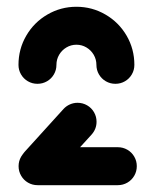

<svg xmlns="http://www.w3.org/2000/svg" viewBox="-20 -542 447 562"><path d="M34.4 -55.6Q34.4 -70.7 41.9 -83.5Q49.3 -96.3 62 -103.7Q74.8 -111.1 90 -111.1H324.8Q340 -111.1 352.8 -103.7Q365.6 -96.3 373 -83.5Q380.4 -70.7 380.4 -55.6Q380.4 -40.4 373 -27.6Q365.6 -14.8 352.8 -7.4Q340 0 324.8 0H90Q74.8 0 62 -7.4Q49.3 -14.8 41.9 -27.6Q34.4 -40.4 34.4 -55.6ZM93.7 -5.2Q78.5 -5.2 65.7 -12.6Q53 -20 45.6 -32.8Q38.1 -45.6 38.1 -60.7Q38.1 -71.5 42 -81.1Q45.9 -90.7 52.6 -98.1L165.9 -223Q173.7 -231.5 184.4 -236.3Q195.2 -241.1 207 -241.1Q222.2 -241.1 235 -233.7Q247.8 -226.3 255.2 -213.5Q262.6 -200.7 262.6 -185.6Q262.6 -164.4 248.1 -148.1L134.4 -23.3Q126.7 -14.8 116.1 -10Q105.6 -5.2 93.7 -5.2ZM89.6 -296.7Q74.4 -296.7 61.7 -304.1Q48.9 -311.5 41.5 -324.3Q34.1 -337 34.1 -352.2Q34.1 -398.5 56.9 -437.6Q79.6 -476.7 118.7 -499.4Q157.8 -522.2 203.7 -522.2Q249.6 -522.2 288.7 -499.4Q327.8 -476.7 350.6 -437.6Q373.3 -398.5 373.3 -352.2Q373.3 -337 365.9 -324.3Q358.5 -311.5 345.7 -304.1Q333 -296.7 317.8 -296.7Q302.6 -296.7 289.8 -304.1Q277 -311.5 269.6 -324.3Q262.2 -337 262.2 -352.2Q262.2 -368.1 254.3 -381.7Q246.3 -395.2 233 -403.1Q219.6 -411.1 203.7 -411.1Q187.8 -411.1 174.4 -403.1Q161.1 -395.2 153.1 -381.7Q145.2 -368.1 145.2 -352.2Q145.2 -337 137.8 -324.3Q130.4 -311.5 117.6 -304.1Q104.8 -296.7 89.6 -296.7Z"/></svg>

Font: 26F Galaxy Sans
Style: Regular
Weight: 400
Designer: C₂₉H₂₅N₃O₅
Version: Version 1.100;FEAKit 1.0